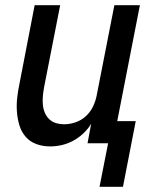

<svg xmlns="http://www.w3.org/2000/svg" viewBox="-20 -550 590 737"><path d="M362 167 395 0H316L330 -75Q318 -55 300 -38Q282 -21 260.5 -9.5Q239 2 216.5 7Q194 12 172 12Q144 12 119.5 3Q95 -6 78.5 -25Q62 -44 54.5 -69Q47 -94 45 -120.5Q43 -147 46 -174.5Q49 -202 55 -230L113 -530H211L149 -214Q146 -197 144.5 -180.5Q143 -164 144.5 -148Q146 -132 152 -117.5Q158 -103 169 -92.5Q180 -82 195 -77.5Q210 -73 227 -73Q248 -73 270 -80.5Q292 -88 309.5 -104Q327 -120 337 -141Q347 -162 351 -183L419 -530H517L430 -85H501L452 167Z"/></svg>

Font: Lode Dark Term
Style: Bold Italic
Weight: 700
Italic angle: -11°
Monospace: yes
Designer: Belleve Invis
Foundry: Belleve Invis
Version: Version 29.2.0